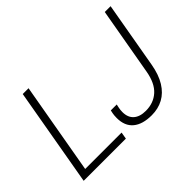

<svg xmlns="http://www.w3.org/2000/svg" viewBox="-128 -967 1261 1261"><g transform="rotate(-45 502.5 -337.0)"><path d="M51 0 171 -686H225L113 -48H451L443 0ZM672 12Q587 12 541.5 -26Q496 -64 496 -138Q496 -148 497 -161.5Q498 -175 504 -201H559Q552 -170 551 -158.5Q550 -147 550 -139Q550 -89 580 -62.5Q610 -36 665 -36Q737 -36 785.5 -79.5Q834 -123 850 -214L933 -686H987L906 -224Q892 -144 859.5 -91.5Q827 -39 779.5 -13.5Q732 12 672 12Z"/></g></svg>

Font: Archivo SemiBold Thin
Style: Italic
Weight: 250
Italic angle: -10°
Version: Version 2.001